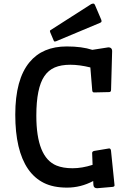

<svg xmlns="http://www.w3.org/2000/svg" viewBox="-20 -1006 707 1050"><path d="M572.8 -747.1Q592.3 -747.1 593.3 -728L587.4 -515.1Q587.4 -502.4 576.7 -502.4L494.6 -500.5Q485.4 -500.5 484.4 -511.7L474.1 -637.2Q414.6 -651.9 364.3 -651.9Q314 -651.9 279.3 -637Q244.6 -622.1 222.2 -588.9Q178.7 -524.4 178.7 -373.5Q178.7 -145.5 289.1 -100.6Q325.2 -85.9 377 -85.9Q428.7 -85.9 486.3 -104.5L483.9 -169.9Q484.9 -178.7 495.6 -180.7L576.7 -194.3Q585 -194.3 586.9 -183.1L606.4 7.3Q606.4 15.1 595.2 16.1L511.2 23.4Q491.7 23.4 490.7 4.4L489.7 -16.1Q421.9 20 346.4 20Q271 20 219.5 -5.9Q168 -31.7 133.3 -82Q63.5 -184.1 63.5 -378.9Q63.5 -572.3 141.6 -666Q212.9 -752 345.2 -752Q428.2 -752 484.9 -733.4ZM533.2 -899.4Q535.2 -895.5 535.2 -889.9Q535.2 -884.3 527.8 -881.3L286.6 -780.3Q282.7 -778.8 279.3 -778.8Q275.9 -778.8 273.9 -783.7L254.9 -828.6Q252.9 -833.5 252.9 -836.4Q252.9 -839.4 257.3 -841.8L478.5 -983.4Q484.4 -986.3 490.2 -986.3Q496.1 -986.3 499 -979.5Z"/></svg>

Font: Wellfleet
Style: Regular
Weight: 400
Designer: Riccardo De Franceschi
Foundry: Riccardo De Franceschi
Version: Version 1.002